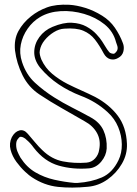

<svg xmlns="http://www.w3.org/2000/svg" viewBox="-20 -732 603 844"><path d="M285 -711Q317 -709 354.5 -697.5Q392 -686 429 -663Q463 -642 485 -610Q507 -578 520 -543Q527 -526 522.5 -506.5Q518 -487 499 -477Q482 -467 464.5 -472Q447 -477 436 -497Q417 -533 397 -558.5Q377 -584 346 -597Q315 -610 263 -606Q240 -605 216.5 -590.5Q193 -576 176 -555Q159 -534 155 -510Q153 -501 155.5 -490.5Q158 -480 162 -470Q179 -433 209.5 -407.5Q240 -382 277 -363Q307 -348 337.5 -334.5Q368 -321 398 -306Q460 -273 497.5 -223.5Q535 -174 538 -100Q540 -54 516 -12.5Q492 29 452.5 57Q413 85 366 89Q296 96 235 89.5Q174 83 120 47Q110 41 90.5 23Q71 5 52.5 -20Q34 -45 26.5 -73.5Q19 -102 32 -129Q45 -153 65 -158.5Q85 -164 102 -144Q116 -128 133.5 -107Q151 -86 166 -72Q207 -32 257 -22.5Q307 -13 360 -17Q383 -19 398 -35.5Q413 -52 416 -74Q424 -115 406.5 -147Q389 -179 352 -199Q302 -228 251.5 -256.5Q201 -285 153 -317Q105 -349 79 -401.5Q53 -454 46 -510Q41 -559 61 -595.5Q81 -632 116 -660Q147 -685 186.5 -699.5Q226 -714 285 -711ZM307 72H322Q381 68 427.5 48Q474 28 501 -28Q516 -59 515.5 -97.5Q515 -136 499.5 -173.5Q484 -211 453 -239Q402 -286 335 -311Q283 -331 237.5 -361.5Q192 -392 156 -435Q130 -468 130.5 -503.5Q131 -539 153 -569Q175 -599 211 -614Q259 -634 296 -632Q333 -630 359.5 -615.5Q386 -601 403.5 -582Q421 -563 429 -550Q437 -538 444 -526Q451 -514 460 -503Q463 -499 470.5 -497Q478 -495 482 -496Q487 -499 492 -505.5Q497 -512 497 -518Q498 -525 495 -532.5Q492 -540 490 -547Q478 -594 439.5 -625Q401 -656 349.5 -671Q298 -686 246.5 -683Q195 -680 156 -657Q124 -638 101.5 -606Q79 -574 71.5 -536Q64 -498 77 -459Q95 -404 133.5 -368.5Q172 -333 218 -304Q256 -280 296.5 -259.5Q337 -239 377 -217Q418 -195 434.5 -159.5Q451 -124 449 -79Q447 -48 425 -21.5Q403 5 372 8Q301 14 238 -4Q175 -22 128 -83Q114 -103 96 -118Q92 -123 83 -127.5Q74 -132 67 -130Q63 -127 57 -119Q51 -111 51 -96Q51 -80 56.5 -66.5Q62 -53 70 -39Q97 3 135.5 25.5Q174 48 218.5 58Q263 68 307 72Z"/></svg>

Font: Shizuru
Style: Regular
Weight: 400
Version: Version 1.000